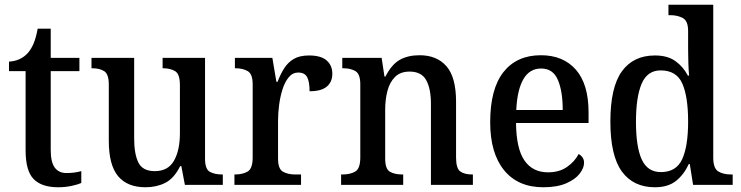

<svg xmlns="http://www.w3.org/2000/svg" viewBox="-20 -780 3127 810"><path d="M225 10Q156 10 122 -24.5Q88 -59 88 -146V-480H18V-520Q67 -523 97 -556Q112 -573 122 -597Q132 -621 139 -659H194V-536H315V-480H194V-147Q194 -96 211 -73Q228 -50 260 -50Q278 -50 293 -52Q308 -54 323 -58V-8Q310 -2 283 4Q256 10 225 10Z M594 10Q517 10 478 -37Q439 -84 439 -186V-423Q439 -467 420 -479.5Q401 -492 369 -492H366V-536H546V-196Q546 -130 564 -94Q582 -58 633 -58Q689 -58 714 -102Q739 -146 739 -218V-421Q739 -468 718.5 -480Q698 -492 669 -492H666V-536H845V-111Q845 -66 865.5 -55Q886 -44 916 -44H920V0H760L745 -79H740Q714 -27 677 -8.5Q640 10 594 10Z M969 0V-44H972Q1004 -44 1025 -56.5Q1046 -69 1046 -116V-424Q1046 -468 1025 -480Q1004 -492 974 -492H971V-536H1129L1146 -435H1151Q1163 -467 1179 -492Q1195 -517 1219.5 -531.5Q1244 -546 1284 -546Q1334 -546 1358 -525Q1382 -504 1382 -469Q1382 -434 1358.5 -414.5Q1335 -395 1286 -395Q1286 -436 1275.5 -455Q1265 -474 1238 -474Q1215 -474 1198.5 -454.5Q1182 -435 1172 -403.5Q1162 -372 1157.5 -337Q1153 -302 1153 -271V-111Q1153 -67 1174 -55.5Q1195 -44 1224 -44H1250V0Z M1419 0V-44H1426Q1458 -44 1479 -56.5Q1500 -69 1500 -116V-424Q1500 -468 1479.5 -480Q1459 -492 1429 -492H1424V-536H1590L1602 -457H1606Q1632 -508 1666.5 -527.5Q1701 -547 1750 -547Q1823 -547 1863.5 -500.5Q1904 -454 1904 -351V-116Q1904 -69 1922 -56.5Q1940 -44 1971 -44H1975V0H1798V-342Q1798 -406 1778 -442Q1758 -478 1708 -478Q1669 -478 1646.5 -455.5Q1624 -433 1614.5 -396.5Q1605 -360 1605 -318V-111Q1605 -67 1625 -55.5Q1645 -44 1676 -44H1681V0Z M2272 10Q2165 10 2106.5 -62Q2048 -134 2048 -264Q2048 -405 2104 -476Q2160 -547 2262 -547Q2356 -547 2409.5 -486Q2463 -425 2463 -306V-261H2157Q2158 -153 2192.5 -103Q2227 -53 2292 -53Q2340 -53 2372.5 -76Q2405 -99 2421 -130Q2430 -126 2437 -116.5Q2444 -107 2444 -93Q2444 -72 2426 -48Q2408 -24 2369.5 -7Q2331 10 2272 10ZM2354 -316Q2354 -395 2333.5 -443Q2313 -491 2263 -491Q2214 -491 2188 -446Q2162 -401 2158 -316Z M2743 10Q2652 10 2603.5 -56.5Q2555 -123 2555 -267Q2555 -412 2603.5 -479Q2652 -546 2743 -546Q2796 -546 2829 -522.5Q2862 -499 2882 -461H2887Q2885 -485 2884 -514.5Q2883 -544 2883 -570V-649Q2883 -692 2860.5 -704Q2838 -716 2808 -716H2800V-760H2989V-115Q2989 -70 3010 -57Q3031 -44 3063 -44H3071V0H2904L2890 -88H2886Q2865 -43 2831.5 -16.5Q2798 10 2743 10ZM2768 -54Q2833 -54 2858 -108.5Q2883 -163 2883 -267Q2883 -372 2858.5 -427.5Q2834 -483 2767 -483Q2711 -483 2687 -427Q2663 -371 2663 -266Q2663 -160 2687.5 -107Q2712 -54 2768 -54Z"/></svg>

Font: Noto Serif Sinhala SemiCondensed Medium
Style: Regular
Weight: 500
Width: 4
Designer: Jelle Bosma - Monotype Design Team
Foundry: Monotype Imaging Inc.
Version: Version 2.007; ttfautohint (v1.8.4.7-5d5b)